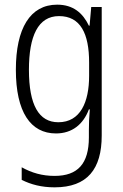

<svg xmlns="http://www.w3.org/2000/svg" viewBox="-20 -562 529 823"><path d="M225 -542C109 -542 48 -440 48 -263C48 -82 111 10 220 10C289 10 337 -29 361 -93H365C362 -60 361 -31 361 -4V27C361 140 313 192 214 192C161 192 116 179 73 155V209C113 229 158 241 214 241C355 241 416 162 416 19V-532H371L364 -452H361C335 -506 294 -542 225 -542ZM233 -493C325 -493 362 -418 362 -294V-237C362 -125 325 -38 230 -38C147 -38 104 -111 104 -263C104 -407 143 -493 233 -493Z"/></svg>

Font: Noto Sans Malayalam Condensed Light
Style: Regular
Weight: 300
Width: 3
Designer: Jelle Bosma - Monotype Design Team
Foundry: Monotype Imaging Inc.
Version: Version 2.104